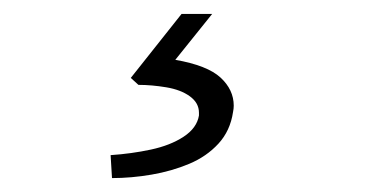

<svg xmlns="http://www.w3.org/2000/svg" viewBox="-20 -26 540 276"><path d="M141 230 139 197Q169 195 197 189Q225 183 244 170.5Q263 158 266 140Q266 138 266 136Q266 122 253 112.5Q240 103 219 99.5Q198 96 179 96L168 86L241 -6H285L232 60Q278 68 297 85.5Q316 103 316 126Q316 130 315 135Q311 162 294 180.5Q277 199 252 209.5Q227 220 198 225Q169 230 141 230Z"/></svg>

Font: Lexend ExtLt
Style: Italic
Weight: 250
Italic angle: -8.13011°
Designer: Bonnie Shaver-Troup, Thomas Jockin
Foundry: Lexend
Version: Version 1.007